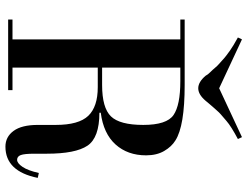

<svg xmlns="http://www.w3.org/2000/svg" viewBox="-122 -779 911 707"><g transform="rotate(90 333.5 -425.5)"><path d="M520 10Q484 10 462 -20Q440 -50 440 -109V-175Q440 -260 406.5 -295Q373 -330 301 -330H229V-16H312V0H52V-16H125V-634H52V-650H293Q444 -650 497 -616Q520 -602 536 -574.5Q552 -547 552 -508Q552 -440 512 -395.5Q472 -351 395 -341V-336Q487 -336 516.5 -292Q546 -248 546 -142V-96Q546 -60 551 -46.5Q556 -33 568.5 -33Q581 -33 594.5 -53Q608 -73 617 -113L635 -109Q611 10 520 10ZM279 -634H229V-346H293Q377 -346 408.5 -378.5Q440 -411 440 -497.5Q440 -584 403.5 -609Q367 -634 279 -634ZM259 -727Q255 -735 246 -744Q237 -753 229.5 -762Q222 -771 216.5 -775.5Q211 -780 202 -788.5Q193 -797 185 -803Q177 -809 166 -817Q149 -829 118 -846L125 -861L305 -777L485 -861L492 -846Q445 -821 425.5 -804Q406 -787 400.5 -782.5Q395 -778 385 -766.5Q375 -755 373 -753Q371 -751 361 -739L351 -727Q328 -700 305 -700Q282 -700 259 -727Z"/></g></svg>

Font: Elsie
Style: Regular
Weight: 400
Designer: Alejandro Inler
Foundry: Alejandro Inler
Version: 1.002